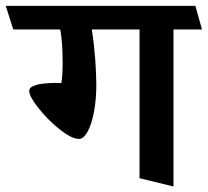

<svg xmlns="http://www.w3.org/2000/svg" viewBox="-46 -600 723 668"><path d="M-25.9 -579.6H633.8L656.7 -497.6H557.6V48.8L439.5 20V-497.6H273.4Q281.2 -447.8 285.2 -395.3Q289.1 -342.8 289.1 -304.2Q289.1 -253.9 281 -210.9Q272.9 -168 259 -142.3Q245.1 -116.7 229 -116.7Q203.1 -116.7 161.9 -149.7Q120.6 -182.6 88.1 -223.6Q55.7 -264.6 55.7 -283.7Q55.7 -310.5 147.5 -311.5Q161.6 -311.5 167.5 -311Q171.9 -338.4 171.9 -378.9Q171.9 -454.1 163.6 -497.6H0Z"/></svg>

Font: Vesper Libre
Style: Bold
Weight: 700
Designer: Robert Keller & Kimya Gandhi
Foundry: Mota Italic
Version: Version 1.058